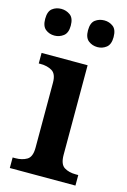

<svg xmlns="http://www.w3.org/2000/svg" viewBox="-117 -806 572 862"><g transform="rotate(15 169.5 -375.0)"><path d="M19 0V-49H32Q63 -49 85 -62Q107 -75 107 -118V-420Q107 -461 85 -474Q63 -487 32 -487H23V-536H237V-120Q237 -76 258.5 -62.5Q280 -49 312 -49H324V0ZM258 -626Q234 -626 216 -640Q198 -654 198 -688Q198 -723 216 -736.5Q234 -750 258 -750Q281 -750 299 -736.5Q317 -723 317 -688Q317 -654 299 -640Q281 -626 258 -626ZM58 -626Q34 -626 16.5 -640Q-1 -654 -1 -688Q-1 -723 16.5 -736.5Q34 -750 58 -750Q81 -750 99.5 -736.5Q118 -723 118 -688Q118 -654 99.5 -640Q81 -626 58 -626Z"/></g></svg>

Font: Noto Serif Myanmar SemiBold
Style: Regular
Weight: 600
Designer: Ben Mitchell and the Monotype Design Team
Foundry: Monotype Imaging Inc.
Version: Version 2.106; ttfautohint (v1.8.4.7-5d5b)